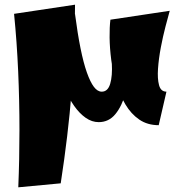

<svg xmlns="http://www.w3.org/2000/svg" viewBox="-20 -500 774 819"><path d="M58 299Q63 180 63 55Q63 -70 57.5 -195.5Q52 -321 40 -441L300 -480Q300 -386 296.5 -294Q293 -202 285.5 -109Q278 -16 266.5 81Q255 178 239 282ZM401 21Q372 21 345.5 2.5Q319 -16 296.5 -48Q274 -80 256 -121.5Q238 -163 225.5 -209.5Q213 -256 207 -303L300 -440Q311 -356 323.5 -294Q336 -232 350.5 -191Q365 -150 380.5 -129.5Q396 -109 414 -109Q440 -109 450 -142.5Q460 -176 457 -230H538Q532 -161 516 -104Q500 -47 472 -13Q444 21 401 21ZM657 34Q609 34 574 10Q539 -14 515 -54.5Q491 -95 476 -144.5Q461 -194 454.5 -244.5Q448 -295 447.5 -340Q447 -385 451 -416L704 -454Q697 -429 686 -387Q675 -345 666 -297.5Q657 -250 654 -207Q651 -164 658.5 -136.5Q666 -109 690 -109Z"/></svg>

Font: Marhey Light
Style: Regular
Weight: 300
Designer: Nur Syamsi & Bustanul Arifin
Foundry: Namelatype
Version: Version 1.000